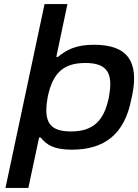

<svg xmlns="http://www.w3.org/2000/svg" viewBox="-20 -730 682 948"><path d="M629 -244 632 -256C668 -427 609 -509 445 -509C354 -509 309 -484 266 -449H258L313 -710H200L7 198H120L173 -51H181C209 -16 244 9 335 9C497 9 597 -69 629 -244ZM215 -247 216 -253C240 -367 291 -419 401 -419C508 -419 540 -371 518 -253L517 -247C493 -132 439 -81 330 -81C224 -81 194 -129 215 -247Z"/></svg>

Font: LT Wave Medium
Style: Italic
Weight: 500
Designer: Daniel Lyons
Version: Version 2.5 (Glyphs App)